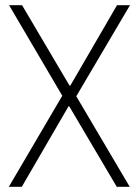

<svg xmlns="http://www.w3.org/2000/svg" viewBox="-20 -720 535 740"><path d="M14 0 220 -351 15 -700H65L248 -390H251L431 -700H481L274 -349L480 0H430L247 -310H244L64 0Z"/></svg>

Font: DM Sans 36pt ExtraLight
Style: Regular
Weight: 250
Designer: Colophon Foundry, Jonny Pinhorn
Foundry: Colophon Foundry
Version: Version 4.004;gftools[0.9.30]